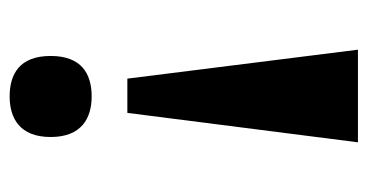

<svg xmlns="http://www.w3.org/2000/svg" viewBox="-202 -380 762 398"><g transform="rotate(-90 179.0 -181.0)"><path d="M178 -542C133 -542 94 -521 94 -457C94 -393 133 -372 178 -372C225 -372 262 -393 262 -457C262 -521 225 -542 178 -542ZM215 -298H144L83 180H275Z"/></g></svg>

Font: Noto Serif Ethiopic Condensed Black
Style: Regular
Weight: 900
Width: 3
Designer: Monotype Design Team
Foundry: Monotype Imaging Inc.
Version: Version 2.102